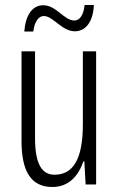

<svg xmlns="http://www.w3.org/2000/svg" viewBox="-20 -737 472 767"><path d="M355 -717H318C314 -679 300 -655 277 -655C236 -655 205 -716 153 -716C107 -716 82 -674 77 -611H113C118 -652 135 -673 155 -673C192 -673 227 -612 279 -612C320 -612 352 -647 355 -717ZM364 -532H311V-240C311 -103 273 -39 198 -39C146 -39 120 -84 120 -185V-532H66V-173C66 -56 102 10 189 10C257 10 294 -37 313 -92H317L322 0H364Z"/></svg>

Font: Noto Sans UI Condensed Light
Style: Regular
Weight: 300
Width: 3
Designer: Monotype Design Team
Foundry: Monotype Imaging Inc.
Version: Version 1.901